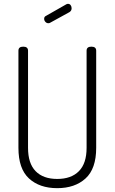

<svg xmlns="http://www.w3.org/2000/svg" viewBox="-20 -974 597 1000"><path d="M76 -204V-710Q76 -731 101 -731Q126 -731 126 -710V-204Q126 -123 165.5 -82.5Q205 -42 278 -42Q351 -42 391 -82.5Q431 -123 431 -204V-710Q431 -731 456 -731Q481 -731 481 -710V-204Q481 -95 425.5 -44.5Q370 6 278 6Q186 6 131 -44.5Q76 -95 76 -204ZM210 -876Q210 -887 219 -891L326 -952Q330 -954 334 -954Q343 -954 348 -947Q353 -940 353 -931Q353 -918 342 -911L242 -856Q238 -853 232 -853Q223 -853 216.5 -860Q210 -867 210 -876Z"/></svg>

Font: Terminal Dosis
Style: Light
Weight: 300
Designer: EdgarTolentino, PabloImpallari, IginoMarini
Foundry: EdgarTolentino, PabloImpallari, IginoMarini
Version: Version 1.006